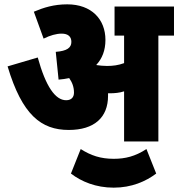

<svg xmlns="http://www.w3.org/2000/svg" viewBox="-20 -652 822 885"><path d="M478 -210C478 -214 478 -218 478 -222C481 -222 484 -222 486 -222C508 -222 531 -224 552 -231V0H710V-488H782V-622H508V-488H552V-361C525 -351 500 -348 473 -348C455 -348 439 -350 425 -352L424 -353C451 -382 466 -420 466 -468C466 -563 402 -632 290 -632C228 -632 181 -617 136 -598L181 -474C211 -489 240 -497 264 -497C294 -497 309 -483 309 -459C309 -432 289 -417 237 -413L250 -285C267 -286 283 -289 299 -292C313 -272 321 -251 321 -225C321 -205 310 -190 285 -190C235 -190 191 -253 154 -387L15 -346C82 -122 170 -53 297 -53C414 -53 478 -110 478 -210ZM504 213C587 213 652 184 700 148L655 35C603 69 557 80 504 80C444 80 399 65 352 35L307 148C355 185 422 213 504 213Z"/></svg>

Font: Noto Sans Devanagari UI Condensed Black
Style: Regular
Weight: 900
Width: 3
Designer: Jelle Bosma - Monotype Design Team
Foundry: Monotype Imaging Inc.
Version: Version 2.004